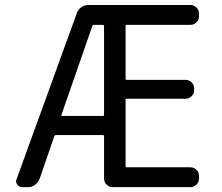

<svg xmlns="http://www.w3.org/2000/svg" viewBox="-20 -775 894 774"><path d="M227.5 -311.5Q226.6 -307.6 230.5 -307.6H394.5Q399.4 -307.6 399.4 -312.5V-669.9Q399.4 -674.8 394.5 -674.8H357.4Q353.5 -674.8 352.5 -670.9ZM290 -722.7Q294.9 -737.3 308.1 -746.1Q321.3 -754.9 335.9 -754.9H748Q761.7 -754.9 772 -744.6Q782.2 -734.4 782.2 -720.7V-709Q782.2 -695.3 772 -685.1Q761.7 -674.8 748 -674.8H490.2Q486.3 -674.8 486.3 -669.9V-457Q486.3 -453.1 490.2 -453.1H728.5Q742.2 -453.1 752.4 -442.9Q762.7 -432.6 762.7 -418V-412.1Q762.7 -397.5 752.4 -387.2Q742.2 -377 728.5 -377H490.2Q486.3 -377 486.3 -373V-105.5Q486.3 -100.6 490.2 -100.6H748Q761.7 -100.6 772 -90.3Q782.2 -80.1 782.2 -66.4V-54.7Q782.2 -41 772 -30.8Q761.7 -20.5 748 -20.5H433.6Q419.9 -20.5 409.7 -30.8Q399.4 -41 399.4 -54.7V-226.6Q399.4 -230.5 394.5 -230.5H205.1Q200.2 -230.5 199.2 -226.6L139.6 -53.7Q133.8 -39.1 121.1 -29.8Q108.4 -20.5 93.8 -20.5H70.3Q57.6 -20.5 49.8 -31.2Q44.9 -37.1 44.9 -44.9Q44.9 -48.8 46.9 -52.7Z"/></svg>

Font: Gen Jyuu GothicL Regular
Style: Regular
Weight: 400
Designer: [Source Han Sans]
Ryoko NISHIZUKA  (kana & ideographs); Paul D. Hunt (Latin, Greek & Cyrillic); Wenlong ZHANG  (bopomofo
Version: Version 1.002.20150607